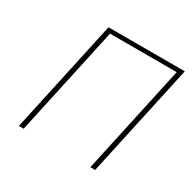

<svg xmlns="http://www.w3.org/2000/svg" viewBox="-146 -814 982 970"><g transform="rotate(30 345.5 -329.0)"><path d="M495 0 638 -658H666L523 0ZM78 0 221 -658H249L106 0ZM227 -634 232 -658H656L651 -634Z"/></g></svg>

Font: Ysabeau Office Thin
Style: Italic
Weight: 250
Italic angle: -12°
Designer: Christian Thalmann (Catharsis Fonts)
Version: Version 2.001;gftools[0.9.30]; featfreeze: tnum,lnum,ss02